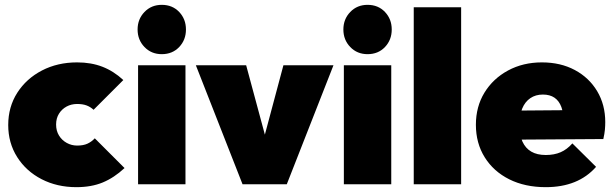

<svg xmlns="http://www.w3.org/2000/svg" viewBox="-20 -762 2535 794"><path d="M296 12Q216 12 152 -21Q88 -54 51 -112.5Q14 -171 14 -245Q14 -320 51.5 -378.5Q89 -437 153.5 -470.5Q218 -504 299 -504Q357 -504 403.5 -486Q450 -468 490 -431L367 -308Q354 -320 338 -326Q322 -332 299 -332Q275 -332 255.5 -321.5Q236 -311 224 -292Q212 -273 212 -247Q212 -221 224 -201.5Q236 -182 256 -171Q276 -160 299 -160Q325 -160 342 -168Q359 -176 372 -190L495 -67Q452 -27 405 -7.5Q358 12 296 12Z M551 0V-492H747V0ZM649 -538Q606 -538 577.5 -567.5Q549 -597 549 -640Q549 -683 577.5 -712.5Q606 -742 649 -742Q693 -742 721 -712.5Q749 -683 749 -640Q749 -597 721 -567.5Q693 -538 649 -538Z M983 0 790 -492H998L1111 -73H1040L1152 -492H1359L1166 0Z M1402 0V-492H1598V0ZM1500 -538Q1457 -538 1428.5 -567.5Q1400 -597 1400 -640Q1400 -683 1428.5 -712.5Q1457 -742 1500 -742Q1544 -742 1572 -712.5Q1600 -683 1600 -640Q1600 -597 1572 -567.5Q1544 -538 1500 -538Z M1691 0V-732H1887V0Z M2237 12Q2151 12 2086 -20.5Q2021 -53 1984.5 -111.5Q1948 -170 1948 -246Q1948 -321 1983.5 -379Q2019 -437 2081 -470.5Q2143 -504 2221 -504Q2298 -504 2357 -472.5Q2416 -441 2449.5 -385Q2483 -329 2483 -257Q2483 -242 2481.5 -225.5Q2480 -209 2475 -187L2031 -184V-304L2402 -307L2311 -254Q2311 -294 2301.5 -319.5Q2292 -345 2273 -358Q2254 -371 2225 -371Q2195 -371 2173 -356Q2151 -341 2139.5 -313Q2128 -285 2128 -245Q2128 -204 2140.5 -176.5Q2153 -149 2177 -135Q2201 -121 2237 -121Q2272 -121 2298.5 -132.5Q2325 -144 2347 -169L2445 -72Q2408 -30 2356 -9Q2304 12 2237 12Z"/></svg>

Font: Outfit Thin Black
Style: Regular
Weight: 900
Version: Version 1.100;gftools[0.9.27]